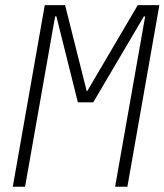

<svg xmlns="http://www.w3.org/2000/svg" viewBox="-20 -713 628 733"><path d="M28.8 0 150.9 -693.4H228.5L311 -365.2H313L505.9 -693.4H588.4L466.3 0H419.4L534.2 -650.4H529.3L335.9 -322.3H277.3L195.3 -650.4H190.4L75.7 0Z"/></svg>

Font: CaskaydiaCove NFP ExtraLight
Style: Italic
Weight: 200
Italic angle: -10°
Designer: Aaron Bell
Foundry: Saja Typeworks
Version: Version 2111.001; VTT 6.35;Nerd Fonts 3.1.1